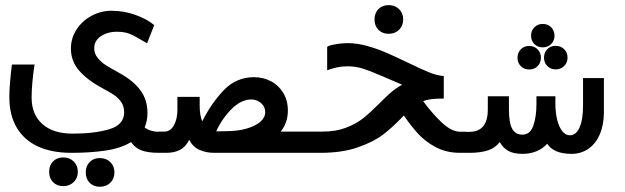

<svg xmlns="http://www.w3.org/2000/svg" viewBox="-20 -597 2440 750"><path d="M16.5 -217.5Q16.5 -263.5 26.5 -345H115Q103.5 -269 103.5 -215.5Q103.5 -150 145.5 -112.5Q187.5 -75 263.5 -75Q350.5 -75 407.8 -92.5Q465 -110 465 -158Q465 -181 454 -197.5Q443 -214 426.2 -225.5Q409.5 -237 380 -252.5Q321.5 -284 289.2 -321Q257 -358 257 -407.5Q257 -448 279.2 -482Q301.5 -516 338 -535.5Q374.5 -555 415 -555Q463.5 -555 508 -539.2Q552.5 -523.5 582.5 -499L554.5 -428L533.5 -440Q509.5 -454 497 -460.2Q484.5 -466.5 470.2 -469.8Q456 -473 435.5 -473Q414.5 -473 394.5 -466Q374.5 -459 361.2 -444.5Q348 -430 348 -408.5Q348 -387 362.2 -370Q376.5 -353 394 -342Q411.5 -331 447 -311.5Q500.5 -282 528.2 -244.8Q556 -207.5 556 -155.5Q556 -125 545 -99Q569 -82 601.5 -82V0Q560 0 534.2 -9Q508.5 -18 492 -42Q451.5 -17.5 392.2 -8.8Q333 0 258 0Q183 0 129 -24.5Q75 -49 45.8 -97.8Q16.5 -146.5 16.5 -217.5ZM172 74Q172 49 187.2 33.5Q202.5 18 227 18Q252 18 268 33.8Q284 49.5 284 74Q284 98.5 268 114.2Q252 130 227 130Q202.5 130 187.2 114.5Q172 99 172 74ZM315 76.5Q315 51.5 330.2 36Q345.5 20.5 370 20.5Q395 20.5 411 36.2Q427 52 427 76.5Q427 101 411 116.8Q395 132.5 370 132.5Q345.5 132.5 330.2 117Q315 101.5 315 76.5Z M599 -83H621.5Q646 -83 659.5 -107.8Q673 -132.5 673 -168.5V-218.5H760V-184Q760 -147 770 -123Q806.5 -195.5 855 -245.5Q903.5 -295.5 972.5 -295.5Q1008 -295.5 1038.2 -279.8Q1068.5 -264 1086.5 -234.2Q1104.5 -204.5 1104.5 -165Q1104.5 -118 1076.5 -83H1200L1201 0H856.5H842.5H816.5Q784.5 0 758.8 -11.8Q733 -23.5 719 -51Q705.5 -23 683.2 -11.5Q661 0 629 0H599ZM862 -84.5Q907.5 -84.5 942.5 -94.5Q977.5 -104.5 996.8 -121.2Q1016 -138 1016 -159Q1016 -180.5 999.5 -194.5Q983 -208.5 962 -208.5Q923 -208.5 886 -172.5Q849 -136.5 824.5 -84Z M1195 -83H1240.5Q1292 -83 1331.2 -98Q1370.5 -113 1397.5 -134.2Q1424.5 -155.5 1460.5 -191.5Q1487.5 -219 1507.5 -236.2Q1527.5 -253.5 1551 -266Q1530 -274.5 1482.5 -295.5Q1429.5 -318.5 1400 -328.2Q1370.5 -338 1338 -338Q1317 -338 1298.5 -334.2Q1280 -330.5 1258 -322.5V-412.5Q1258 -418 1285.8 -423.2Q1313.5 -428.5 1339 -428.5Q1375 -428.5 1414.2 -417.5Q1453.5 -406.5 1489.2 -391Q1525 -375.5 1575 -351.5Q1625 -327 1654.8 -315Q1684.5 -303 1707.5 -300.5L1713.5 -300V-212L1690.5 -211.5Q1654.5 -210.5 1633 -202Q1665.5 -157 1704.2 -119.8Q1743 -82.5 1777.5 -82.5H1801L1801.5 0H1777.5Q1724.5 0 1683.5 -21.5Q1642.5 -43 1614.2 -73.5Q1586 -104 1557.5 -146L1549 -137Q1512 -98.5 1475.8 -70.8Q1439.5 -43 1378 -21.5Q1316.5 0 1232 0H1195ZM1443 -521Q1443 -546 1458.2 -561.5Q1473.5 -577 1498 -577Q1523 -577 1539 -561.2Q1555 -545.5 1555 -521Q1555 -496.5 1539 -480.8Q1523 -465 1498 -465Q1473.5 -465 1458.2 -480.5Q1443 -496 1443 -521Z M1932 -42Q1914 -18.5 1884.8 -9.2Q1855.5 0 1815.5 0H1798.5V-82H1813.5Q1885.5 -82 1885.5 -169V-221H1968V-170Q1968 -117 1980.8 -94Q1993.5 -71 2020 -71Q2051 -71 2063.2 -105.8Q2075.5 -140.5 2075.5 -192.5V-221H2149.5V-192.5Q2149.5 -157.5 2156.5 -129.2Q2163.5 -101 2176.2 -84.8Q2189 -68.5 2206 -68.5Q2230 -68.5 2243.8 -98.8Q2257.5 -129 2257.5 -185V-292H2339V-158.5Q2339 -110 2323.2 -73Q2307.5 -36 2278.8 -16Q2250 4 2212.5 4Q2143 4 2117.5 -35.5Q2100.5 -16.5 2075.8 -6.2Q2051 4 2020.5 4Q1987 4 1966.2 -7.2Q1945.5 -18.5 1932 -42ZM2054.5 -457.5Q2054.5 -477.5 2067.5 -490.5Q2080.5 -503.5 2100 -503.5Q2120 -503.5 2133 -490.5Q2146 -477.5 2146 -457.5Q2146 -438 2133 -425Q2120 -412 2100 -412Q2080.5 -412 2067.5 -424.8Q2054.5 -437.5 2054.5 -457.5ZM2001.5 -371.5Q2001.5 -391.5 2014.5 -404.5Q2027.5 -417.5 2047 -417.5Q2067 -417.5 2080 -404.2Q2093 -391 2093 -371.5Q2093 -351.5 2080 -338.5Q2067 -325.5 2047 -325.5Q2027.5 -325.5 2014.5 -338.5Q2001.5 -351.5 2001.5 -371.5ZM2105 -372Q2105 -392 2118 -405Q2131 -418 2150.5 -418Q2170.5 -418 2183.8 -404.8Q2197 -391.5 2197 -372Q2197 -352.5 2183.8 -339.2Q2170.5 -326 2150.5 -326Q2131 -326 2118 -339Q2105 -352 2105 -372Z"/></svg>

Font: JuliaMono Medium
Style: Regular
Weight: 500
Monospace: yes
Designer: cormullion
Foundry: corm
Version: Version 0.054; ttfautohint (v1.8.4)